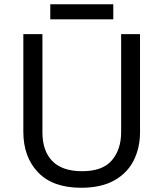

<svg xmlns="http://www.w3.org/2000/svg" viewBox="-20 -875 771 905"><path d="M640 -252Q640 -178 610 -118.5Q580 -59 518.5 -24.5Q457 10 362 10Q229 10 159.5 -62.5Q90 -135 90 -254V-714H180V-251Q180 -164 226.5 -116Q273 -68 367 -68Q464 -68 507.5 -119.5Q551 -171 551 -252V-714H640ZM514 -855V-784H217V-855Z"/></svg>

Font: Noto Sans Balinese
Style: Regular
Weight: 400
Designer: Aditya Bayu, David Williams
Foundry: David Williams
Version: Version 2.003